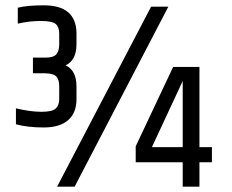

<svg xmlns="http://www.w3.org/2000/svg" viewBox="-20 -703 874 723"><path d="M145 -683Q265 -683 268 -581V-536Q268 -476 227 -457Q268 -438 268 -378V-329Q268 -278 236.5 -250.5Q205 -223 144.5 -223Q84 -223 40 -235V-295Q95 -282 135.5 -282Q176 -282 189.5 -294Q203 -306 203 -330V-378Q203 -402 193 -414Q183 -426 151 -427H104V-486H151Q182 -486 192.5 -499Q203 -512 203 -536V-576Q203 -601 190 -612.5Q177 -624 133.5 -624Q90 -624 47 -614V-674Q83 -683 145 -683ZM549 -678H614L261 0H195ZM668 -149V-398L552 -149ZM731 -451V-149H778V-92H731V0H668V-92H491V-152L632 -451Z"/></svg>

Font: Khand Medium
Style: Regular
Weight: 500
Designer: Devanagari: Sanchit Sawaria, Jyotish Sonowal; Latin: Satya Rajpurohit
Foundry: Indian Type Foundry
Version: Version 1.100;PS 1.0;hotconv 1.0.78;makeotf.lib2.5.61930; tt